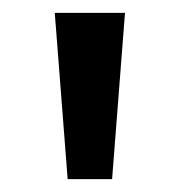

<svg xmlns="http://www.w3.org/2000/svg" viewBox="-20 -734 279 298"><path d="M174 -714H65L85 -456H154Z"/></svg>

Font: Noto Sans Balinese Medium
Style: Regular
Weight: 500
Designer: Aditya Bayu, David Williams
Foundry: David Williams
Version: Version 2.005